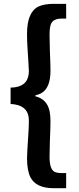

<svg xmlns="http://www.w3.org/2000/svg" viewBox="-20 -823 418 1016"><path d="M264.6 172.9Q169.9 172.9 140.6 114.3Q123 78.1 123 13.7Q123 -6.8 130.9 -127.9Q132.8 -158.2 132.8 -185.5Q132.8 -258.8 57.6 -270.5Q46.9 -272.5 36.1 -272.5V-359.4Q123 -360.4 131.8 -430.7Q132.8 -437.5 132.8 -444.3Q132.8 -459 125 -578.1Q123 -612.3 123 -643.6Q123 -757.8 182.6 -788.1Q213.9 -802.7 264.6 -802.7H330.1V-724.6H306.6Q259.8 -724.6 249 -694.3Q242.2 -674.8 242.2 -637.7Q242.2 -606.4 244.1 -548.8Q247.1 -484.4 247.1 -448.2Q247.1 -354.5 195.3 -328.1Q182.6 -322.3 167 -318.4V-313.5Q228.5 -298.8 242.2 -235.4Q247.1 -211.9 247.1 -182.6Q247.1 -145.5 244.1 -82Q242.2 -24.4 242.2 6.8Q242.2 70.3 266.6 85Q280.3 92.8 306.6 92.8H330.1V172.9Z"/></svg>

Font: Taipei Sans TC Beta
Style: Bold
Weight: 700
Designer: JT Foundry
Foundry: JT Foundry
Version: Version 1.000